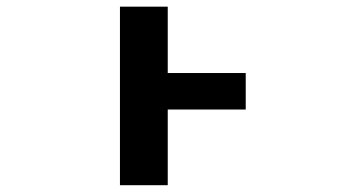

<svg xmlns="http://www.w3.org/2000/svg" viewBox="-20 -543 1040 565"><path d="M703.1 -328.1V-220.7H473.6V2H333V-523.4H473.6V-328.1Z"/></svg>

Font: GenEi Gothic M Regular
Style: Bold
Weight: 700
Designer: o_tamon (Modified); [Source Han Sans]
Ryoko NISHIZUKA  (kana & ideographs); Paul D. Hunt (Latin, Greek & Cyrillic); Wenl
Version: Version 1.1a;Original Version 1.004